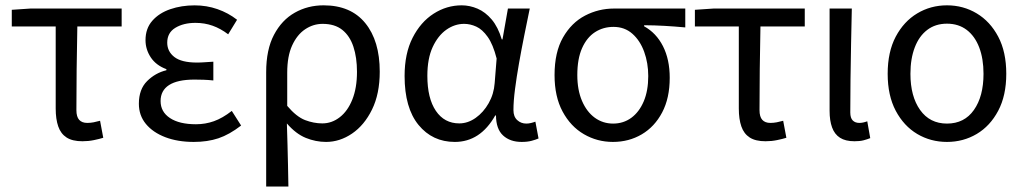

<svg xmlns="http://www.w3.org/2000/svg" viewBox="-20 -518 3824 717"><path d="M287.7 9.5Q250.5 9.5 228.7 -4.5Q206.9 -18.6 197.5 -45.9Q188 -73.2 188 -112.8V-419.1H24V-481.4L93.7 -486.1H434.3V-419.1H268.8Q267.1 -337.4 266.2 -258.5Q265.3 -179.6 265.3 -106.8Q265.3 -81.8 275.7 -70.4Q286.1 -59 305.9 -59Q318 -59 329.7 -61.3Q341.4 -63.6 353.7 -67L365.6 -3.5Q351.3 1 330.8 5.2Q310.4 9.5 287.7 9.5Z M703.5 12Q643.4 12 597.2 -5.7Q551 -23.4 524.8 -55.2Q498.6 -87 498.6 -130.5Q498.6 -184.5 529.3 -215.1Q560 -245.7 601.4 -255.7V-259.7Q562.6 -274.1 543 -303.8Q523.4 -333.5 523.4 -368Q523.4 -411.7 548.8 -440.5Q574.2 -469.4 616 -483.7Q657.7 -498 707 -498Q751.7 -498 792.1 -483.9Q832.5 -469.8 865.3 -444.2L832.1 -389.9Q803.6 -411.5 773.9 -422Q744.3 -432.6 709.9 -432.6Q665.3 -432.6 634.9 -414.2Q604.5 -395.8 604.5 -358.6Q604.5 -325.8 631.2 -305.1Q658 -284.4 715.4 -284.4Q730 -284.4 744.2 -285.5Q758.3 -286.6 776.7 -287.6V-217.6Q756.9 -219.6 740.1 -220.2Q723.3 -220.8 706.3 -220.8Q643.1 -220.8 611.4 -200.4Q579.7 -180 579.7 -140.7Q579.7 -100.3 614.7 -77.2Q649.6 -54 711.8 -54Q747 -54 778.9 -65.4Q810.9 -76.7 845.6 -103.8L880.4 -49.2Q836.3 -15.2 795.7 -1.6Q755 12 703.5 12Z M974 178.5V-248.2Q974 -332.9 1003.2 -388.1Q1032.3 -443.3 1080.9 -470.7Q1129.4 -498.1 1188.4 -498.1Q1289.9 -498.1 1344 -431.8Q1398.1 -365.5 1398.1 -250.4Q1398.1 -167.6 1369.3 -109Q1340.6 -50.4 1294.7 -19.2Q1248.8 12 1197.7 12Q1158.9 12 1121.9 -3.1Q1084.8 -18.2 1051.3 -57Q1052.7 -13.4 1053.7 24.1Q1054.8 61.5 1055.5 98.6Q1056.3 135.7 1057 178.5ZM1183.5 -57.2Q1219.3 -57.2 1248.9 -80.3Q1278.6 -103.3 1295.8 -146.5Q1313.1 -189.7 1313.1 -249.7Q1313.1 -303.3 1299.7 -343.7Q1286.3 -384 1258.2 -406.5Q1230.1 -428.9 1184.9 -428.9Q1149.6 -428.9 1119.4 -408.6Q1089.3 -388.4 1070.9 -348.1Q1052.6 -307.9 1052.6 -246.9V-122.6Q1087 -81.9 1119.4 -69.5Q1151.8 -57.2 1183.5 -57.2Z M1678.5 12Q1595 12 1542.9 -51.5Q1490.9 -115.1 1490.9 -234.2Q1490.9 -318.1 1520.8 -376.9Q1550.7 -435.7 1599.3 -466.9Q1648 -498.1 1704.1 -498.1Q1734.2 -498.1 1763.4 -485.6Q1792.6 -473.1 1816.3 -445.1Q1839.9 -417.1 1853.8 -370.9H1856.5L1876.8 -486.1H1958.3Q1948.3 -438.1 1937.8 -385.6Q1927.2 -333.1 1918.2 -281.8Q1909.1 -230.4 1903.3 -185.4Q1897.4 -140.4 1897.4 -106.8Q1897.4 -82.4 1911.5 -69.5Q1925.6 -56.5 1945.4 -56.5Q1953.6 -56.5 1962.6 -58.6Q1971.5 -60.7 1979.3 -63.7L1991.1 -0.9Q1981.1 3.5 1965.3 7.8Q1949.6 12 1927.9 12Q1884.9 12 1858.7 -12.1Q1832.5 -36.2 1832.2 -86.8H1829.4Q1773.6 12 1678.5 12ZM1695.2 -57.2Q1727.1 -57.2 1756.2 -77.7Q1785.4 -98.3 1804.9 -132.7Q1824.4 -167.1 1827.3 -207.9L1834.6 -299.5Q1821.2 -352.3 1801.2 -380.3Q1781.2 -408.4 1758.6 -418.6Q1735.9 -428.9 1713.1 -428.9Q1678 -428.9 1646.8 -407Q1615.6 -385 1595.7 -342.1Q1575.9 -299.2 1575.9 -234.9Q1575.9 -150.9 1607.7 -104Q1639.5 -57.2 1695.2 -57.2Z M2268.9 12Q2210.1 12 2160.5 -16.9Q2110.8 -45.7 2080.9 -101.5Q2050.9 -157.2 2050.9 -237.7Q2050.9 -323 2082.5 -378.2Q2114.1 -433.3 2164.7 -459.7Q2215.4 -486.1 2273.1 -486.1H2539.1V-415.6Q2497.8 -419.4 2461.9 -421.4Q2425.9 -423.5 2385.4 -423.8V-419.8Q2430.5 -395.1 2455.8 -345.5Q2481 -295.8 2481 -227.4Q2481 -151.7 2452.8 -98.2Q2424.6 -44.6 2376.5 -16.3Q2328.4 12 2268.9 12ZM2269.6 -56.5Q2308.1 -56.5 2337.6 -78.1Q2367.1 -99.8 2384 -139.6Q2400.8 -179.4 2400.8 -234Q2400.8 -282.6 2385.6 -324.6Q2370.3 -366.6 2341.4 -392.1Q2312.5 -417.6 2270.9 -417.6Q2232.5 -417.6 2202 -397.9Q2171.5 -378.2 2153.7 -338.3Q2135.9 -298.4 2135.9 -237.7Q2135.9 -182 2153.4 -141.3Q2170.9 -100.5 2201 -78.5Q2231.2 -56.5 2269.6 -56.5Z M2838.7 9.5Q2801.5 9.5 2779.7 -4.5Q2757.9 -18.6 2748.5 -45.9Q2739 -73.2 2739 -112.8V-419.1H2575V-481.4L2644.7 -486.1H2985.3V-419.1H2819.8Q2818.1 -337.4 2817.2 -258.5Q2816.3 -179.6 2816.3 -106.8Q2816.3 -81.8 2826.7 -70.4Q2837.1 -59 2856.9 -59Q2869 -59 2880.7 -61.3Q2892.4 -63.6 2904.7 -67L2916.6 -3.5Q2902.3 1 2881.8 5.2Q2861.4 9.5 2838.7 9.5Z M3171 9.5Q3137.1 9.5 3116.8 -3.6Q3096.5 -16.7 3087.3 -42.1Q3078 -67.5 3078 -104V-486.1H3161Q3159.6 -420.4 3158.2 -352.7Q3156.8 -285.1 3156.1 -220.4Q3155.3 -155.7 3155.3 -98Q3155.3 -77.4 3164.4 -68.2Q3173.5 -59 3189.2 -59Q3195.8 -59 3203.1 -60.5Q3210.4 -62 3218.7 -65L3229.8 -2.2Q3218.8 2.3 3205 5.9Q3191.2 9.5 3171 9.5Z M3516.4 12Q3455.5 12 3405.3 -17.7Q3355.2 -47.5 3325 -104.4Q3294.9 -161.3 3294.9 -242.4Q3294.9 -324.2 3325 -381.1Q3355.2 -438 3405.3 -468Q3455.5 -498.1 3516.4 -498.1Q3577.2 -498.1 3627.4 -468Q3677.6 -438 3707.7 -381.1Q3737.8 -324.2 3737.8 -242.4Q3737.8 -161.3 3707.7 -104.4Q3677.6 -47.5 3627.4 -17.7Q3577.2 12 3516.4 12ZM3516.4 -56.5Q3581.3 -56.5 3617 -107.4Q3652.8 -158.2 3652.8 -242.4Q3652.8 -298.7 3636.7 -341Q3620.5 -383.2 3590 -406.4Q3559.4 -429.6 3516.4 -429.6Q3473.3 -429.6 3442.8 -406.4Q3412.2 -383.2 3396.1 -341Q3379.9 -298.7 3379.9 -242.4Q3379.9 -158.2 3416 -107.4Q3452.1 -56.5 3516.4 -56.5Z"/></svg>

Font: Source Sans 3
Style: Regular
Weight: 200
Designer: Paul D. Hunt
Foundry: Adobe
Version: Version 3.046;hotconv 1.0.118;makeotfexe 2.5.65603